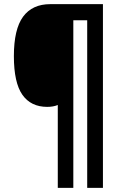

<svg xmlns="http://www.w3.org/2000/svg" viewBox="-20 -780 587 927"><path d="M477 127H401V-682H334V127H259V-273Q237 -264 208 -264Q129 -264 88 -322.5Q47 -381 47 -509Q47 -639 91.5 -699.5Q136 -760 223 -760H477Z"/></svg>

Font: Noto Sans Thai Cond
Style: Bold
Weight: 700
Width: 3
Designer: Monotype Design Team
Foundry: Monotype Imaging Inc.
Version: Version 2.002; ttfautohint (v1.8.4.7-5d5b)